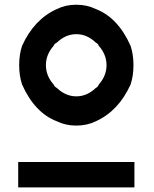

<svg xmlns="http://www.w3.org/2000/svg" viewBox="-20 -697 661 826"><path d="M558.3 109.2H58.3V0H558.3ZM391.7 -175Q354.2 -156.7 308.3 -156.7Q262.5 -156.7 225 -175Q129.2 -211.7 75 -333.3Q62.5 -370.8 62.5 -416.7Q62.5 -462.5 75 -500Q126.7 -614.2 225 -658.3Q262.5 -676.7 308.3 -676.7Q354.2 -676.7 391.7 -658.3Q487.5 -621.7 541.7 -500Q554.2 -462.5 554.2 -416.7Q554.2 -370.8 541.7 -333.3Q490 -219.2 391.7 -175ZM391.7 -318.3Q401.7 -323.3 405 -333.3Q438.3 -370.8 438.3 -416.7Q438.3 -462.5 405 -500Q401.7 -509.2 391.7 -514.2Q354.2 -550 308.3 -550Q262.5 -550 225 -514.2Q213.3 -508.3 210.8 -500Q177.5 -462.5 177.5 -416.7Q177.5 -370.8 210.8 -333.3Q214.2 -324.2 225 -318.3Q262.5 -282.5 308.3 -282.5Q354.2 -282.5 391.7 -318.3Z"/></svg>

Font: 0xA000
Style: Bold
Weight: 700
Version: Version 0.1